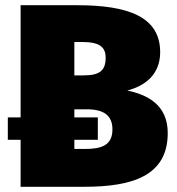

<svg xmlns="http://www.w3.org/2000/svg" viewBox="-20 -716 678 736"><path d="M468 -369C530 -385 594 -426 594 -516C594 -652 471 -696 276 -696H59V-266H10V-180H59V0H303C486 0 623 -41 623 -206C623 -315 544 -353 468 -369ZM295 -555C361 -555 385 -536 385 -495C385 -446 363 -427 300 -427H265V-555ZM305 -145H265V-180H355V-266H265V-297H313C377 -297 411 -274 411 -220C411 -158 368 -145 305 -145Z"/></svg>

Font: Fira Sans Heavy
Style: Regular
Weight: 900
Designer: bBox Type GmbH & Carrois Corporate GbR & Edenspiekermann AG
Foundry: bBox Type GmbH & Carrois Corporate GbR & Edenspiekermann AG
Version: Version 4.300;PS 004.300;hotconv 1.0.88;makeotf.lib2.5.64775